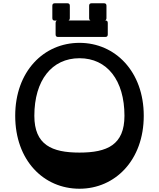

<svg xmlns="http://www.w3.org/2000/svg" viewBox="-20 -1140 972 1174"><path d="M315 -1014H328C323 -1012 320 -1007 320 -1000V-929C320 -919 325 -914 335 -914H624C634 -914 639 -919 639 -929V-1000C639 -1010 634 -1015 624 -1015H623C628 -1017 631 -1022 631 -1029V-1105C631 -1115 626 -1120 616 -1120H540C530 -1120 525 -1115 525 -1105V-1029C525 -1022 528 -1017 533 -1015H399C404 -1017 407 -1022 407 -1029V-1105C407 -1115 402 -1120 392 -1120H315C305 -1120 300 -1115 300 -1105V-1029C300 -1019 305 -1014 315 -1014ZM466 -878C247 -878 73 -703 73 -432C73 -159 247 14 466 14C684 14 859 -161 859 -432C859 -703 684 -878 466 -878ZM466 -207C297 -207 190 -254 190 -432C190 -649 297 -784 466 -784C635 -784 741 -649 741 -432C741 -254 635 -207 466 -207Z"/></svg>

Font: OpenDyslexic3
Style: Regular
Weight: 400
Designer: Abelardo Gonzalez
Version: Version 3.001;PS 003.001;hotconv 1.0.88;makeotf.lib2.5.64775